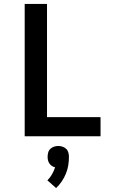

<svg xmlns="http://www.w3.org/2000/svg" viewBox="-20 -690 590 972"><path d="M105 0V-670H218V-97H489V0ZM264 262 220 223Q234 209 243.5 192Q253 175 259 157Q250 155 242.5 150Q235 145 230 137.5Q225 130 223 121.5Q221 113 221 104Q221 93 224 82Q227 71 235 63.5Q243 56 253.5 52.5Q264 49 275 49Q286 49 296.5 52.5Q307 56 315 63.5Q323 71 326 82Q329 93 329 104Q329 126 325.5 147.5Q322 169 313.5 189.5Q305 210 292.5 228.5Q280 247 264 262Z"/></svg>

Font: Lode
Style: Bold
Weight: 700
Monospace: yes
Designer: Belleve Invis
Foundry: Belleve Invis
Version: Version 29.2.0; ttfautohint (v1.8.3)